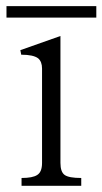

<svg xmlns="http://www.w3.org/2000/svg" viewBox="-20 -601 332 622"><path d="M49.8 1H243.2V-24.4Q203.1 -24.4 189.5 -34.2Q175.8 -43.9 175.8 -73.2V-484.4L45.9 -438.5L48.8 -423.8Q87.9 -423.8 103.5 -412.1Q116.2 -401.4 116.2 -378.9V-73.2Q116.2 -43.9 100.6 -34.2Q85.9 -24.4 49.8 -24.4ZM1 -581.1V-543.9H292V-581.1Z"/></svg>

Font: Batang
Style: Regular
Weight: 400
Version: Version 2.21